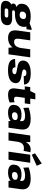

<svg xmlns="http://www.w3.org/2000/svg" viewBox="1812 -2704 1058 4771"><g transform="rotate(90 2341.5 -318.0)"><path d="M309 -161Q175 -161 106.5 -210Q38 -259 50 -347L53 -364Q65 -453 147.5 -502Q230 -551 363 -551Q497 -551 566 -502Q635 -453 622 -364L620 -347Q607 -259 524.5 -210Q442 -161 309 -161ZM152 191Q57 191 12.5 155.5Q-32 120 -22 50Q-13 -18 40 -54Q93 -90 190 -90H405Q500 -90 545 -54.5Q590 -19 580 50Q571 120 515.5 155.5Q460 191 365 191ZM330 95Q385 95 391 50Q394 28 382 17Q370 6 342 6H227Q171 6 165 50Q158 95 215 95ZM131 -55Q86 -55 62.5 -74.5Q39 -94 43 -125Q48 -159 76 -177.5Q104 -196 151 -196H313L309 -161H264Q242 -161 228 -152Q214 -143 212 -125Q210 -107 220 -98.5Q230 -90 253 -90H298L294 -55ZM325 -276Q368 -276 394.5 -295.5Q421 -315 426 -350L428 -362Q433 -398 412 -417.5Q391 -437 348 -437Q305 -437 278 -417Q251 -397 246 -362L244 -350Q239 -315 260.5 -295.5Q282 -276 325 -276ZM478 -504 657 -572H700L682 -447L469 -441Z M920 -265Q910 -198 929 -168.5Q948 -139 999 -139Q1060 -139 1098 -183.5Q1136 -228 1149 -313L1228 -400L1218 -328Q1195 -164 1113.5 -76.5Q1032 11 902 11Q787 11 742 -47.5Q697 -106 715 -233L758 -540H958ZM1305 0H1142L1126 -152L1180 -540H1381Z M1699 12Q1558 12 1491.5 -30Q1425 -72 1420 -163L1627 -172Q1628 -133 1648 -114Q1668 -95 1711 -95Q1749 -95 1773 -109Q1797 -123 1800 -147Q1803 -170 1784.5 -182Q1766 -194 1734 -200.5Q1702 -207 1663.5 -213Q1625 -219 1586.5 -228Q1548 -237 1517.5 -255Q1487 -273 1471.5 -304Q1456 -335 1462 -384Q1474 -467 1554 -509.5Q1634 -552 1779 -552Q1915 -552 1984 -510.5Q2053 -469 2056 -386L1848 -377Q1850 -410 1830.5 -427.5Q1811 -445 1770 -445Q1733 -445 1709.5 -431Q1686 -417 1682 -392Q1679 -369 1697.5 -357Q1716 -345 1748 -338Q1780 -331 1819 -325.5Q1858 -320 1895.5 -310.5Q1933 -301 1964 -283Q1995 -265 2011 -234.5Q2027 -204 2020 -155Q2008 -73 1927 -30.5Q1846 12 1699 12Z M2309 11Q2214 11 2177.5 -35.5Q2141 -82 2155 -180L2201 -509L2280 -667H2424L2361 -223Q2354 -177 2369.5 -156.5Q2385 -136 2426 -136Q2443 -136 2461 -139.5Q2479 -143 2497 -151L2502 -28Q2476 -17 2443.5 -7.5Q2411 2 2376.5 6.5Q2342 11 2309 11ZM2120 -540H2543L2524 -404H2101Z M2950 -203 2965 -306Q2973 -361 2940.5 -386.5Q2908 -412 2832 -412Q2785 -412 2735.5 -400.5Q2686 -389 2638 -368L2630 -499Q2667 -515 2714.5 -526.5Q2762 -538 2812 -544.5Q2862 -551 2905 -551Q3057 -551 3123 -490Q3189 -429 3172 -306L3129 0H2965ZM2754 11Q2653 11 2603 -31Q2553 -73 2563 -148L2565 -162Q2576 -238 2638.5 -280.5Q2701 -323 2804 -323Q2912 -323 2967.5 -281.5Q3023 -240 3012 -165L3010 -150Q3000 -74 2932.5 -31.5Q2865 11 2754 11ZM2825 -86Q2872 -86 2902.5 -104.5Q2933 -123 2938 -155L2939 -164Q2943 -194 2919.5 -211.5Q2896 -229 2848 -229Q2805 -229 2778 -212Q2751 -195 2746 -161V-153Q2741 -122 2762 -104Q2783 -86 2825 -86Z M3322 -540H3485L3492 -324L3446 0H3246ZM3441 -265Q3460 -407 3518.5 -479Q3577 -551 3670 -551Q3687 -551 3704 -549Q3721 -547 3738 -542L3704 -374Q3671 -383 3635 -383Q3567 -383 3528 -341.5Q3489 -300 3477 -215Z M4000 -540 3924 0H3724L3800 -540ZM4075 -701 3801 -578 3765 -658 4019 -827Z M4435 -203 4450 -306Q4458 -361 4425.5 -386.5Q4393 -412 4317 -412Q4270 -412 4220.5 -400.5Q4171 -389 4123 -368L4115 -499Q4152 -515 4199.5 -526.5Q4247 -538 4297 -544.5Q4347 -551 4390 -551Q4542 -551 4608 -490Q4674 -429 4657 -306L4614 0H4450ZM4239 11Q4138 11 4088 -31Q4038 -73 4048 -148L4050 -162Q4061 -238 4123.5 -280.5Q4186 -323 4289 -323Q4397 -323 4452.5 -281.5Q4508 -240 4497 -165L4495 -150Q4485 -74 4417.5 -31.5Q4350 11 4239 11ZM4310 -86Q4357 -86 4387.5 -104.5Q4418 -123 4423 -155L4424 -164Q4428 -194 4404.5 -211.5Q4381 -229 4333 -229Q4290 -229 4263 -212Q4236 -195 4231 -161V-153Q4226 -122 4247 -104Q4268 -86 4310 -86Z"/></g></svg>

Font: Pathway Extreme 28pt ExtraBold
Style: Italic
Weight: 800
Italic angle: -8°
Designer: Eduardo Rodriguez Tunni
Foundry: Eduardo Rodriguez Tunni
Version: Version 1.001;gftools[0.9.26]